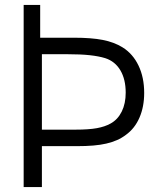

<svg xmlns="http://www.w3.org/2000/svg" viewBox="-20 -759 632 779"><path d="M76 0H150V-166H292Q329 -166 358.5 -168.5Q388 -171 411.5 -176.5Q435 -182 454.5 -190.5Q474 -199 491 -212Q527 -238 546 -282Q565 -326 565 -382Q565 -445 542 -493Q519 -541 477 -567Q443 -588 397 -597Q351 -606 280 -606H143V-739H76ZM150 -233V-539H255Q308 -539 344.5 -535Q381 -531 407 -523Q447 -510 468.5 -473.5Q490 -437 490 -383Q490 -339 474 -306.5Q458 -274 429 -258Q406 -245 373 -239Q340 -233 287 -233Z"/></svg>

Font: Involve
Style: Regular
Weight: 400
Designer: Stefan Peev
Foundry: Context Ltd.
Version: Version 1.001